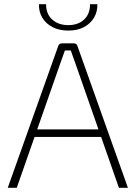

<svg xmlns="http://www.w3.org/2000/svg" viewBox="-20 -897 648 917"><path d="M332 -690Q339 -690 343.5 -687Q348 -684 350 -677L591 0H548L338 -600Q333 -614 328 -628Q323 -642 318 -656H290Q285 -642 280 -628Q275 -614 270 -600L60 0H17L258 -677Q260 -684 265 -687Q270 -690 276 -690ZM478 -279V-243H128V-279ZM410 -877H445Q446 -841 429 -812.5Q412 -784 381 -767.5Q350 -751 306 -751Q263 -751 231 -767.5Q199 -784 182 -812.5Q165 -841 166 -877H200Q200 -830 229.5 -803.5Q259 -777 306 -777Q353 -777 381.5 -803.5Q410 -830 410 -877Z"/></svg>

Font: Exo 2 ExtraLight
Style: Regular
Weight: 250
Designer: Natanael Gama
Foundry: Natanael Gama
Version: Version 2.010